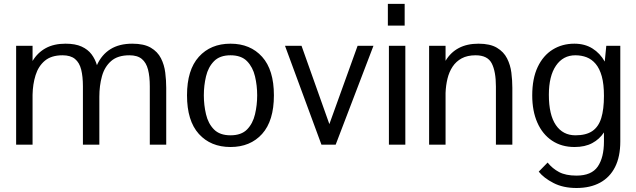

<svg xmlns="http://www.w3.org/2000/svg" viewBox="-20 -731 3214 970"><path d="M61.5 0V-499.5H144.5V-422.9Q169.9 -465.3 211.2 -487.8Q252.4 -510.3 311 -510.3Q360.4 -510.3 392.1 -495.8Q423.8 -481.4 442.4 -456.8Q460.9 -432.1 469.7 -401.9Q493.7 -455.1 538.1 -482.7Q582.5 -510.3 648.4 -510.3Q707.5 -510.3 741.9 -490Q776.4 -469.7 793.2 -436.5Q810.1 -403.3 814.9 -364Q819.8 -324.7 819.8 -287.1V0H736.8V-294.4Q736.8 -344.7 727.8 -379.6Q718.8 -414.6 696.5 -433.1Q674.3 -451.7 633.8 -451.7Q574.7 -451.7 541.5 -422.6Q508.3 -393.6 495.1 -345.9Q481.9 -298.3 481.9 -241.7V0H398.9V-294.4Q398.9 -344.7 390.1 -379.6Q381.3 -414.6 358.9 -433.1Q336.4 -451.7 295.9 -451.7Q239.3 -451.7 206.5 -424.1Q173.8 -396.5 159.7 -351.1Q145.5 -305.7 144.5 -252V0Z M1144.5 11.7Q1044.4 11.7 984.6 -54.4Q924.8 -120.6 924.8 -249.5Q924.8 -377.9 984.6 -444.1Q1044.4 -510.3 1144.5 -510.3Q1244.6 -510.3 1304.2 -444.1Q1363.8 -377.9 1363.8 -249.5Q1363.8 -120.6 1304.2 -54.4Q1244.6 11.7 1144.5 11.7ZM1144.5 -47.4Q1199.2 -47.4 1228.3 -77.1Q1257.3 -106.9 1268.3 -153.6Q1279.3 -200.2 1279.3 -249.5Q1279.3 -298.8 1268.3 -345.2Q1257.3 -391.6 1228.3 -421.6Q1199.2 -451.7 1144.5 -451.7Q1090.3 -451.7 1061 -421.6Q1031.7 -391.6 1020.8 -345.2Q1009.8 -298.8 1009.8 -249.5Q1009.8 -200.2 1020.8 -153.6Q1031.7 -106.9 1061 -77.1Q1090.3 -47.4 1144.5 -47.4Z M1604 0 1419.9 -499.5H1503.4L1644 -104L1786.6 -499.5H1866.7L1675.8 0Z M1944.8 0V-499.5H2027.8V0ZM1939.5 -601.6V-711.4H2024.4V-601.6Z M2147.9 0V-499.5H2231V-423.8Q2256.3 -466.3 2297.9 -488.3Q2339.4 -510.3 2397.5 -510.3Q2456.1 -510.3 2490.5 -489.7Q2524.9 -469.2 2541.7 -436Q2558.6 -402.8 2563.5 -363.8Q2568.4 -324.7 2568.4 -287.1V0H2485.4V-293.9Q2485.4 -369.6 2464.4 -410.6Q2443.4 -451.7 2382.8 -451.7Q2341.3 -451.7 2312.7 -436.3Q2284.2 -420.9 2266.6 -394.3Q2249 -367.7 2240.7 -333.5Q2232.4 -299.3 2231 -261.2V0Z M2892.6 218.8Q2825.2 218.8 2776.4 193.6Q2727.5 168.5 2701.7 136.2L2746.6 90.3Q2771 120.6 2804.7 138.4Q2838.4 156.2 2892.6 156.2Q2968.3 156.2 2999.8 110.6Q3031.2 64.9 3031.2 -16.1V-62Q3008.8 -27.8 2972.2 -8.1Q2935.5 11.7 2882.8 11.7Q2816.9 11.7 2768.8 -20.5Q2720.7 -52.7 2694.8 -111.3Q2668.9 -169.9 2668.9 -249Q2668.9 -334.5 2696.5 -392.6Q2724.1 -450.7 2772.2 -480.5Q2820.3 -510.3 2881.8 -510.3Q2934.6 -510.3 2973.1 -486.1Q3011.7 -461.9 3035.2 -419.9L3043 -499.5H3113.8V-16.6Q3113.8 60.5 3087.4 112.8Q3061 165 3011.5 191.9Q2961.9 218.8 2892.6 218.8ZM2887.2 -47.4Q2940.9 -47.4 2972.4 -68.8Q3003.9 -90.3 3017.6 -134.5Q3031.2 -178.7 3031.2 -246.6Q3031.2 -305.7 3020.3 -345.2Q3009.3 -384.8 2989.5 -408.2Q2969.7 -431.6 2943.6 -441.7Q2917.5 -451.7 2886.7 -451.7Q2824.7 -451.7 2788.8 -399.2Q2752.9 -346.7 2752.9 -252Q2752.9 -150.9 2788.3 -99.1Q2823.7 -47.4 2887.2 -47.4Z"/></svg>

Font: Pontano Sans
Style: Regular
Weight: 400
Designer: Vernon Adams
Foundry: Vernon Adams
Version: Version 2.001